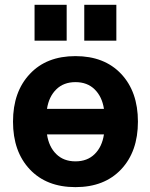

<svg xmlns="http://www.w3.org/2000/svg" viewBox="-20 -768 624 800"><path d="M175.8 -314.5H413.1Q405.3 -365.2 374.5 -395.5Q343.8 -425.8 294.4 -425.8Q245.1 -425.8 214.4 -395.5Q183.6 -365.2 175.8 -314.5ZM175.8 -208Q183.6 -156.2 214.4 -126Q245.1 -95.7 294.4 -95.7Q343.8 -95.7 374.5 -126Q405.3 -156.2 413.1 -208ZM104.5 -460Q173.8 -534.2 294.4 -534.2Q415 -534.2 484.9 -460Q554.7 -385.7 554.7 -261.2Q554.7 -136.7 484.9 -62.5Q415 11.7 294.4 11.7Q173.8 11.7 104 -62.5Q34.2 -136.7 34.2 -261.2Q34.2 -385.7 104.5 -460ZM124 -598.6V-748H257.8V-598.6ZM331.1 -598.6V-748H464.8V-598.6Z"/></svg>

Font: Nasu
Style: Bold
Weight: 700
Designer: Ryoko NISHIZUKA (kana &amp; ideographs); Paul D. Hunt (Latin, Greek &amp; Cyrillic); Wenlong ZHANG (bopomofo); Sandoll C
Version: Version 2014.1215